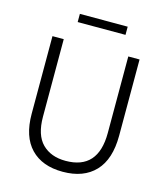

<svg xmlns="http://www.w3.org/2000/svg" viewBox="-122 -919 882 1020"><g transform="rotate(15 319.5 -409.0)"><path d="M559 -255Q559 -125 496 -58.5Q433 8 318 8Q205 8 142.5 -57Q80 -122 80 -247V-674H142V-248Q142 -147 189.5 -99.5Q237 -52 318 -52Q497 -52 497 -253V-674H559ZM453 -781H190V-826H453Z"/></g></svg>

Font: Hind Siliguri Light
Style: Regular
Weight: 300
Designer: Jyotish Sonowal
Foundry: Indian Type Foundry
Version: Version 1.001;PS 1.0;hotconv 1.0.86;makeotf.lib2.5.63406; tt